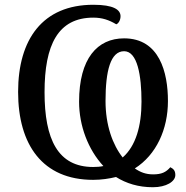

<svg xmlns="http://www.w3.org/2000/svg" viewBox="-20 -745 780 806"><path d="M622 41C678 41 716 17 716 -10C716 -28 709 -36 695 -43C677 -22 658 -13 623 -13C592 -13 569 -22 546 -38C636 -95 685 -202 685 -321C685 -440 650 -584 501 -584C389 -584 312 -500 312 -318C312 -217 350 -117 414 -48C401 -45 386 -44 371 -44C223 -44 167 -160 167 -358C167 -556 223 -671 372 -671C409 -671 438 -661 468 -643C477 -646 486 -660 486 -677C486 -704 457 -725 372 -725C159 -725 56 -580 56 -359C56 -137 159 10 371 10C406 10 438 5 467 -2C510 25 561 41 622 41ZM495 -84C453 -137 423 -219 423 -321C423 -448 444 -530 501 -530C557 -530 574 -428 574 -318C574 -216 550 -132 495 -84Z"/></svg>

Font: Noto Serif
Style: Regular
Weight: 400
Designer: Monotype Design Team
Foundry: Monotype Imaging Inc.
Version: Version 2.015